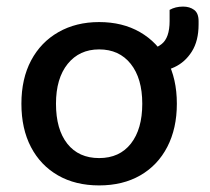

<svg xmlns="http://www.w3.org/2000/svg" viewBox="-20 -549 639 583"><path d="M517 -234Q517 -159 488 -103Q459 -47 406 -16.5Q353 14 281 14Q209 14 156 -16.5Q103 -47 74 -102.5Q45 -158 45 -234Q45 -310 74.5 -365.5Q104 -421 157.5 -451.5Q211 -482 281 -482Q352 -482 405 -451.5Q458 -421 487.5 -365.5Q517 -310 517 -234ZM281 -399Q221 -399 185.5 -355Q150 -311 150 -234Q150 -156 184.5 -112.5Q219 -69 281 -69Q343 -69 377.5 -113Q412 -157 412 -234Q412 -311 377 -355Q342 -399 281 -399ZM441 -330H423Q418 -337 415.5 -358Q413 -379 413 -396Q446 -396 470.5 -415Q495 -434 495 -485V-519Q504 -524 514 -526.5Q524 -529 536 -529Q556 -529 569.5 -519Q583 -509 583 -485V-475Q583 -425 562.5 -392.5Q542 -360 509.5 -345Q477 -330 441 -330Z"/></svg>

Font: Baloo Bhaijaan 2 Medium
Style: Regular
Weight: 500
Designer: Sanskriti Dholi, Noopur Datye and Ek Type
Foundry: Ek Type
Version: Version 1.701